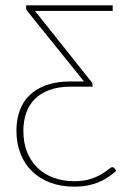

<svg xmlns="http://www.w3.org/2000/svg" viewBox="-20 -513 466 719"><path d="M78 -493H402V-472H111L321.5 -207.5Q326.5 -203.5 326.5 -197V-188.5H245Q200 -188.5 166.5 -176.5Q133 -164.5 111 -142.8Q89 -121 78.2 -90.5Q67.5 -60 67.5 -22.5Q67.5 21 81.2 55.8Q95 90.5 120.2 115Q145.5 139.5 180.5 152.5Q215.5 165.5 258 165.5Q294 165.5 319 157.2Q344 149 360.2 139.2Q376.5 129.5 386 121.2Q395.5 113 401 113Q405 113 409 117.5L415.5 126.5Q400.5 140 384 151Q367.5 162 348.5 169.8Q329.5 177.5 307.2 181.8Q285 186 258.5 186Q208 186 167.8 170.8Q127.5 155.5 99.5 128Q71.5 100.5 56.5 61.8Q41.5 23 41.5 -23.5Q41.5 -64 53.5 -98Q65.5 -132 90.8 -156.5Q116 -181 154.5 -194.5Q193 -208 245.5 -208H294.5L83.5 -470Q78 -476 78 -482Z"/></svg>

Font: Lato 2
Style: Regular
Weight: 200
Designer: Lukasz Dziedzic with Adam Twardoch and Botio Nikoltchev
Foundry: tyPoland Lukasz Dziedzic
Version: Version 2.015; 2015-08-06; http://www.latofonts.com/